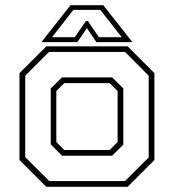

<svg xmlns="http://www.w3.org/2000/svg" viewBox="-20 -718 668 738"><path d="M158 0 55 -103V-437L158 -540H470.5L573.5 -437V-103L470.5 0ZM169.5 -22H460.5L551.5 -113V-427L460.5 -518.5H168.5L77 -427V-114ZM218.5 -119.5 175 -163V-378L218 -420.5H411L454 -378V-162L411 -119.5ZM227 -141.5H401.5L432 -172V-368L401.5 -398.5H227L196.5 -368V-172ZM251 -698H377L489 -556H350.5L314 -610L277.5 -556H139ZM262 -680 180 -575H267.5L310 -637H318L360 -575H448L365.5 -680Z"/></svg>

Font: Tourney Thin ExtraLight
Style: Regular
Weight: 250
Version: Version 1.015